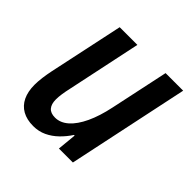

<svg xmlns="http://www.w3.org/2000/svg" viewBox="-148 -669 806 806"><g transform="rotate(45 255.0 -266.0)"><path d="M157.7 9.8Q119.6 9.8 93 -5.1Q66.4 -20 52.7 -48.6Q39.1 -77.1 39.1 -117.2Q39.1 -136.2 42.2 -160.4Q45.4 -184.6 50.3 -208L121.1 -540.5H226.1L156.2 -209.5Q151.4 -188.5 148.7 -170.2Q146 -151.9 146 -136.7Q146 -109.4 158.4 -94.7Q170.9 -80.1 197.3 -80.1Q228.5 -80.1 255.6 -104Q282.7 -127.9 304 -173.1Q325.2 -218.3 338.4 -281.2L393.6 -540.5H498L383.8 0H300.8L309.1 -85H305.2Q288.1 -58.6 265.9 -37.1Q243.7 -15.6 216.8 -2.9Q189.9 9.8 157.7 9.8Z"/></g></svg>

Font: Open Sans SemiCondensed SemiBold
Style: Italic
Weight: 600
Width: 4
Italic angle: -12°
Designer: Monotype Design Team
Foundry: Monotype Imaging Inc.
Version: Version 3.000